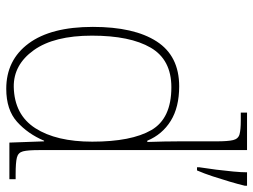

<svg xmlns="http://www.w3.org/2000/svg" viewBox="-118 -682 810 614"><g transform="rotate(90 287.0 -375.0)"><path d="M264 10Q172 10 119 -61.5Q66 -133 66 -267Q66 -399 112.5 -471Q159 -543 256 -543Q323 -543 366.5 -516Q410 -489 430 -441H434Q433 -469 432.5 -495.5Q432 -522 432 -543V-662Q432 -699 428 -715.5Q424 -732 409.5 -736Q395 -740 365 -740H340V-760H460V-94Q460 -59 464 -43.5Q468 -28 484 -24Q500 -20 537 -20H553V0H436L432 -111H430Q408 -59 369.5 -24.5Q331 10 264 10ZM258 -14Q347 -16 390 -83Q433 -150 433 -265Q433 -390 396 -454Q359 -518 259 -518Q171 -518 132.5 -452Q94 -386 94 -264Q94 -143 140.5 -78Q187 -13 258 -14ZM515 -608Q519 -633 522.5 -661Q526 -689 528.5 -715.5Q531 -742 531 -760H574V-753Q569 -732 561 -705Q553 -678 544 -650.5Q535 -623 525 -600H515Z"/></g></svg>

Font: Noto Rashi Hebrew Thin
Style: Regular
Weight: 250
Version: Version 1.006